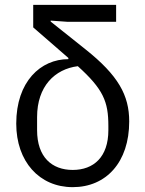

<svg xmlns="http://www.w3.org/2000/svg" viewBox="-20 -760 600 792"><path d="M259 -670H459V-740H117V-647L262 -521V-516C148 -516 47 -424 47 -250C47 -94 142 12 280 12C418 12 513 -91 513 -259C513 -367 468 -449 332 -557L189 -671V-675ZM427 -241V-223C427 -112 366 -59 280 -59C194 -59 133 -112 133 -223V-277C133 -404 206 -475 301 -487C406 -392 427 -341 427 -241Z"/></svg>

Font: Braiins Sans
Style: Regular
Weight: 400
Designer: Mike Abbink, Paul van der Laan, Pieter van Rosmalen, Jiri Chlebus, Lubos Buracinsky
Foundry: Bold Monday, Sudetype
Version: Version 1.000;hotconv 1.0.109;makeotfexe 2.5.65596